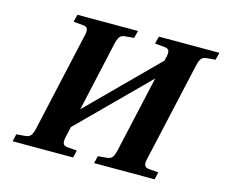

<svg xmlns="http://www.w3.org/2000/svg" viewBox="-98 -824 1118 956"><g transform="rotate(15 460.5 -346.0)"><path d="M40 0 48.8 -38.1 94.2 -42Q114.3 -43.5 123 -55.9Q131.8 -68.4 138.2 -98.1L249 -594.2Q256.3 -621.1 252.9 -634.3Q249.5 -647.5 230 -648.9L179.2 -653.8L189 -691.9H501L491.2 -653.8L446.8 -649.9Q426.3 -648.4 417.7 -636.2Q409.2 -624 402.8 -594.2L324.2 -241.2L667 -584L668.9 -594.2Q676.3 -621.1 672.9 -634.3Q669.4 -647.5 649.9 -648.9L599.1 -653.8L608.9 -691.9H920.9L911.1 -653.8L867.2 -649.9Q846.7 -648.4 838.1 -636.2Q829.6 -624 823.2 -594.2L711.9 -98.1Q704.6 -71.3 708 -57.6Q711.4 -43.9 731 -42L780.8 -38.1L772 0H460L469.2 -38.1L514.2 -42Q534.2 -43.5 543 -55.9Q551.8 -68.4 558.1 -98.1L645 -485.8L301.8 -143.1L292 -98.1Q284.7 -71.3 288.1 -57.6Q291.5 -43.9 311 -42L360.8 -38.1L352.1 0Z"/></g></svg>

Font: Linguistics Pro
Style: Bold Italic
Weight: 700
Italic angle: -12°
Designer: Stefan Peev, Context Ltd
Foundry: Stefan Peev, Context Ltd
Version: Version 001.000